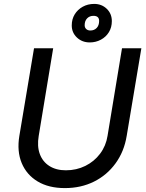

<svg xmlns="http://www.w3.org/2000/svg" viewBox="-20 -947 746 982"><path d="M312 15Q229 15 172.5 -19Q116 -53 91 -113Q66 -173 79 -252H178Q169 -199 183.5 -159.5Q198 -120 232.5 -98Q267 -76 317 -76Q371 -76 416.5 -98.5Q462 -121 492 -161Q522 -201 530 -252H628Q615 -172 571 -111.5Q527 -51 460.5 -18Q394 15 312 15ZM79 -252 154 -700H252L178 -252ZM530 -252 604 -700H703L628 -252ZM439 -730Q400 -730 373.5 -755Q347 -780 347 -817Q347 -849 362 -873.5Q377 -898 403 -912.5Q429 -927 462 -927Q500 -927 526 -902Q552 -877 552 -839Q552 -807 537 -782.5Q522 -758 496 -744Q470 -730 439 -730ZM442 -791Q462 -791 474.5 -804Q487 -817 487 -840Q487 -866 458 -866Q438 -866 425.5 -853Q413 -840 413 -818Q413 -806 421 -798.5Q429 -791 442 -791Z"/></svg>

Font: Figtree Light Medium
Style: Italic
Weight: 500
Italic angle: -9.5°
Version: Version 2.000